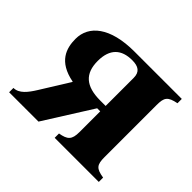

<svg xmlns="http://www.w3.org/2000/svg" viewBox="-114 -608 754 754"><g transform="rotate(45 263.0 -230.5)"><path d="M317 -85C317 -42 304 -31 264 -24V0H509V-24C465 -31 456 -42 456 -85V-374C456 -416 464 -428 509 -437V-461H246C111 -461 47 -406 47 -333C47 -281 64 -224 158 -206V-204L84 -85C64 -53 42 -24 11 -24V0H174L300 -200H317ZM317 -230H287C207 -230 170 -263 170 -333C170 -401 205 -431 264 -431C298 -431 317 -419 317 -386Z"/></g></svg>

Font: XITS
Style: Bold
Weight: 700
Designer: MicroPress Inc., with final additions and corrections provided by Coen Hoffman, Elsevier (retired)
Version: Version 1.107